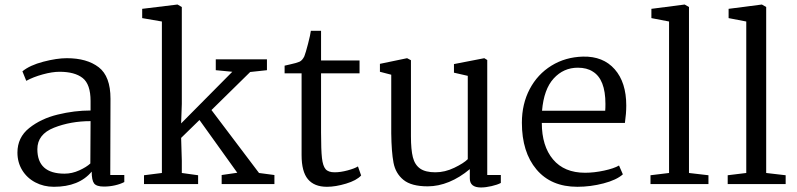

<svg xmlns="http://www.w3.org/2000/svg" viewBox="-20 -813 3518 848"><path d="M468 -377 467 -40H529V-9Q512 0 488 5.5Q464 11 439 11Q406 11 395.5 -3Q385 -17 385 -55Q329 12 218 12Q173 12 136 -7.5Q99 -27 78 -61.5Q57 -96 57 -139Q57 -206 109 -247.5Q161 -289 235 -307Q309 -325 380 -325V-367Q380 -441 345 -468.5Q310 -496 243 -496Q211 -496 169 -484.5Q127 -473 96 -456L79 -498Q112 -525 171.5 -540.5Q231 -556 275 -556Q364 -556 416 -516Q468 -476 468 -377ZM145 -154Q145 -46 265 -46Q298 -46 330 -60.5Q362 -75 379 -91L380 -278Q292 -278 218.5 -249Q145 -220 145 -154Z M695 -49V-718L608 -733V-774L764 -793L783 -782V-354L780 -268L1006 -496L933 -503V-551H1159V-503L1085 -495L914 -327L1124 -49L1192 -40V0H959V-40L1028 -50L861 -283L780 -204L783 -103V-49L855 -39V0H616V-39Z M1398 -546H1568V-489H1398V-228Q1398 -150 1402 -115Q1406 -80 1418 -66Q1430 -52 1458 -52Q1484 -52 1515.5 -60.5Q1547 -69 1561 -78L1575 -38Q1555 -16 1508.5 -2Q1462 12 1424 12Q1368 12 1340 -21.5Q1312 -55 1312 -128V-489H1237V-523L1259 -528Q1291 -535 1303 -540.5Q1315 -546 1324 -564Q1330 -579 1340.5 -619.5Q1351 -660 1353 -677H1398Z M1658 -496V-531L1778 -556L1795 -547V-211Q1795 -152 1803.5 -118.5Q1812 -85 1835.5 -68.5Q1859 -52 1903 -52Q1945 -52 1986.5 -72Q2028 -92 2046 -110V-478L1985 -492V-530L2119 -556L2132 -548V-40H2192V-5Q2177 3 2151 9Q2125 15 2104 15Q2055 15 2055 -25V-66Q2011 -29 1963.5 -9.5Q1916 10 1869 10Q1797 10 1762 -18.5Q1727 -47 1718 -94.5Q1709 -142 1708 -224V-483Z M2746 -347Q2746 -312 2740 -270H2373Q2373 -168 2422.5 -109Q2472 -50 2564 -50Q2604 -50 2648 -59.5Q2692 -69 2714 -82L2731 -43Q2703 -18 2645.5 -3Q2588 12 2530 12Q2414 12 2349.5 -64.5Q2285 -141 2285 -271Q2285 -354 2319.5 -419.5Q2354 -485 2415.5 -523Q2477 -561 2555 -563Q2644 -565 2695 -507Q2746 -449 2746 -347ZM2374 -324H2653Q2654 -334 2654 -354Q2654 -463 2598 -497Q2572 -514 2532 -514Q2469 -514 2425.5 -466.5Q2382 -419 2374 -324Z M2935 -49V-718L2857 -733V-774L3004 -793L3023 -782V-49L3109 -39V0H2853V-39Z M3276 -49V-718L3198 -733V-774L3345 -793L3364 -782V-49L3450 -39V0H3194V-39Z"/></svg>

Font: Grenzecho Serif
Style: Serif-Regular
Weight: 400
Designer: Dan Reynolds
Foundry: Dan Reynolds
Version: Version 1.001; ttfautohint (v1.1) -l 5 -r 5 -G 72 -x 0 -D la